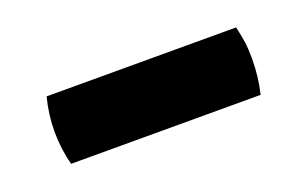

<svg xmlns="http://www.w3.org/2000/svg" viewBox="-32 -770 462 289"><g transform="rotate(-20 199.0 -626.0)"><path d="M47.5 -572Q40.5 -598 40.5 -626Q40.5 -653 47.5 -680H351Q354.5 -665 356 -654.2Q357.5 -643.5 357.5 -627.5Q357.5 -599 351 -572Z"/></g></svg>

Font: Signika Negative SC
Style: Bold
Weight: 700
Designer: Anna Giedryś
Foundry: Anna Giedryś
Version: Version 2.000; ttfautohint (v1.8.3) -l 8 -r 50 -G 200 -x 9 -